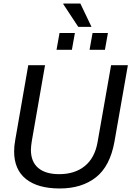

<svg xmlns="http://www.w3.org/2000/svg" viewBox="-20 -1055 762 1087"><path d="M318 12Q194 12 127 -41.5Q60 -95 60 -198Q60 -228 66 -261L140 -686H235L160 -256Q158 -242 156.5 -230Q155 -218 155 -207Q155 -139 196.5 -104Q238 -69 315 -69Q403 -69 459.5 -114.5Q516 -160 532 -248L609 -686H704L628 -253Q603 -114 523 -51Q443 12 318 12ZM487 -773 504 -868H591L574 -773ZM300 -773 317 -868H404L387 -773ZM423 -903 338 -1032 339 -1035H435L498 -903Z"/></svg>

Font: Archivo VF Beta
Style: Italic
Weight: 400
Italic angle: -10°
Designer: Hector Gatti
Foundry: Omnibus-Type
Version: Version 1.002